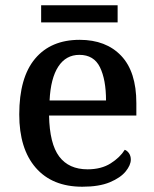

<svg xmlns="http://www.w3.org/2000/svg" viewBox="-20 -698 585 728"><path d="M292 10Q178 10 115.5 -62Q53 -134 53 -264Q53 -404 113 -475.5Q173 -547 282 -547Q382 -547 439.5 -486.5Q497 -426 497 -307V-260H166Q168 -153 204.5 -104.5Q241 -56 312 -56Q364 -56 399.5 -78.5Q435 -101 453 -130Q462 -127 469 -117Q476 -107 476 -93Q476 -72 456.5 -48Q437 -24 396.5 -7Q356 10 292 10ZM382 -317Q382 -396 359 -443Q336 -490 281 -490Q230 -490 201 -445.5Q172 -401 168 -317ZM136 -613V-678H426V-613Z"/></svg>

Font: Noto Serif Hebrew Medium
Style: Regular
Weight: 500
Version: Version 2.003